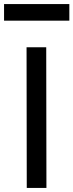

<svg xmlns="http://www.w3.org/2000/svg" viewBox="-52 -927 362 947"><path d="M79 -694H176L177 0H80ZM-32 -907H290V-825H-32Z"/></svg>

Font: Panefresco 600wt
Style: Regular
Weight: 600
Designer: Campivisivi
Foundry: Campivisivi & Chank Co
Version: Version 1.001